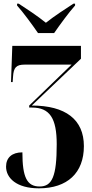

<svg xmlns="http://www.w3.org/2000/svg" viewBox="-20 -786 503 1046"><path d="M187 -606H275C306 -651 355 -718 389 -756V-766H380C340 -740 275 -698 230 -662C186 -698 122 -740 82 -766H73V-756C107 -718 156 -651 187 -606ZM192 240C347 240 437 156 437 10C437 -135 337 -211 153 -211L421 -466V-536H47L40 -339H49L51 -368C54 -419 69 -434 115 -434H370L139 -211V-200H154C251 -200 289 -142 289 0C289 175 264 230 196 230C127 230 102 180 102 44C45 44 13 73 13 122C13 183 69 240 192 240Z"/></svg>

Font: Noto Serif Display ExtraCondensed ExtraBold
Style: Regular
Weight: 800
Width: 2
Designer: Monotype Design Team
Foundry: Monotype Imaging Inc.
Version: Version 2.009